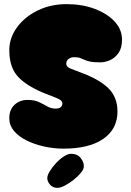

<svg xmlns="http://www.w3.org/2000/svg" viewBox="-20 -719 636 930"><path d="M288 1Q240 1 193 -9.5Q146 -20 108 -39Q70 -58 47.5 -85Q25 -112 25 -146Q25 -188 50.5 -211.5Q76 -235 113 -235Q147 -235 169 -224.5Q191 -214 209.5 -203.5Q228 -193 249 -193Q282 -193 282 -219Q282 -232 259 -242Q236 -252 200 -265.5Q164 -279 125 -302Q67 -337 46 -377.5Q25 -418 25 -476Q25 -535 62 -586Q99 -637 162 -668Q225 -699 303 -699Q378 -699 439 -676Q500 -653 535.5 -614.5Q571 -576 571 -527Q571 -487 554.5 -463Q538 -439 513.5 -428Q489 -417 466 -417Q432 -417 415 -421Q398 -425 388.5 -429.5Q379 -434 368.5 -438Q358 -442 337 -442Q325 -442 313 -434Q301 -426 301 -410Q301 -395 322.5 -386.5Q344 -378 368 -369Q457 -337 503 -293.5Q549 -250 549 -179Q549 -94 480.5 -46.5Q412 1 288 1ZM258 191Q236 191 222.5 175.5Q209 160 209 144Q209 130 221 110.5Q233 91 251 71.5Q269 52 289 39Q309 26 324 26Q355 26 371 46.5Q387 67 386 87Q386 101 371.5 118.5Q357 136 336 152.5Q315 169 294 180Q273 191 258 191Z"/></svg>

Font: Cherry Bomb One
Style: Regular
Weight: 400
Designer: satsuyako
Foundry: satsuyako
Version: Version 4.100; ttfautohint (v1.8.3)